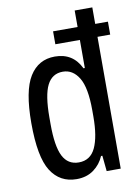

<svg xmlns="http://www.w3.org/2000/svg" viewBox="-84 -779 614 848"><g transform="rotate(-10 223.5 -355.5)"><path d="M191 12Q116 12 76 -51Q36 -114 36 -266Q36 -411 75.5 -474.5Q115 -538 189 -538Q270 -538 305 -465H311V-591H201V-649H311V-723H390V-649H447V-591H390V0H327L320 -70H314Q299 -34 267.5 -11Q236 12 191 12ZM213 -59Q265 -59 288 -108Q311 -157 311 -248V-276Q311 -377 284 -421.5Q257 -466 212 -466Q164 -466 141.5 -421.5Q119 -377 119 -277V-247Q119 -148 141.5 -103.5Q164 -59 213 -59Z"/></g></svg>

Font: Archivo Condensed
Style: Regular
Weight: 400
Width: 3
Designer: Hector Gatti
Foundry: Omnibus-Type
Version: Version 2.001; ttfautohint (v1.8.3)